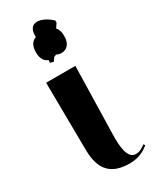

<svg xmlns="http://www.w3.org/2000/svg" viewBox="-212 -872 757 938"><g transform="rotate(-30 167.0 -403.5)"><path d="M150 -606 164 -626C168 -627 173 -629 177 -631C185 -626 195 -624 205 -624C230 -624 257 -641 257 -689C257 -714 251 -730 241 -741L257 -765V-777C202 -828 135 -836 134 -764V-754C114 -748 97 -729 97 -689C97 -652 112 -633 132 -626L131 -611ZM224 10C278 10 312 -12 333 -30L327 -38C310 -25 294 -15 272 -15C224 -15 220 -95 222 -157L231 -536H66L70 -154C71 -38 123 10 224 10Z"/></g></svg>

Font: Noto Serif Display Condensed ExtraBold
Style: Regular
Weight: 800
Width: 3
Designer: Monotype Design Team
Foundry: Monotype Imaging Inc.
Version: Version 2.009